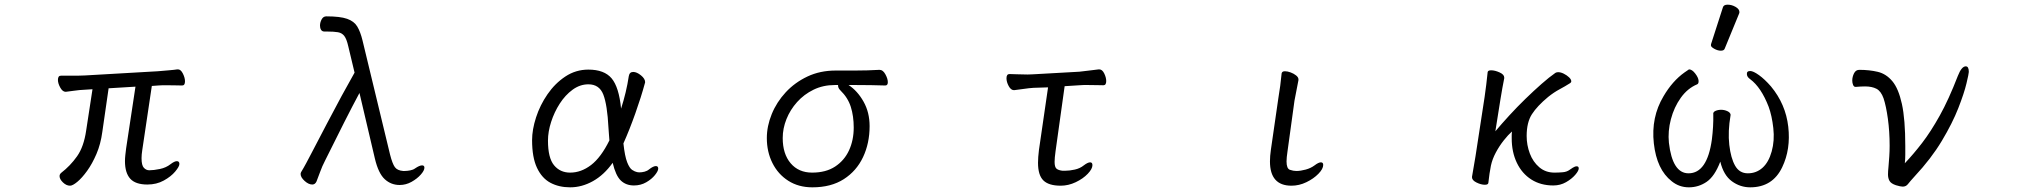

<svg xmlns="http://www.w3.org/2000/svg" viewBox="-20 -784 8727 822"><path d="M560 -413 445 -406 418 -219Q411 -167 393 -125Q375 -83 353 -52.5Q331 -22 311 -5.5Q291 11 280 11Q264 11 249.5 -3Q235 -17 235 -30Q235 -38 242 -44Q281 -74 310 -115Q339 -156 349 -226L376 -402L345 -400Q320 -399 296.5 -395.5Q273 -392 262 -391H261Q248 -391 238 -409Q228 -427 228 -442Q228 -460 241 -460H282Q296 -460 312.5 -460Q329 -460 344 -461L656 -479Q679 -481 703 -483Q727 -485 739 -487H742Q754 -487 763 -469Q772 -451 772 -436Q772 -418 760 -418Q752 -418 734 -418.5Q716 -419 696 -419Q686 -419 676 -419Q666 -419 657 -418L630 -416L589 -141Q586 -122 586 -107Q586 -76 596 -65.5Q606 -55 619 -55Q638 -55 664.5 -60.5Q691 -66 710 -81Q727 -94 737 -94Q748 -94 748 -82Q748 -71 730 -49.5Q712 -28 681 -11Q650 6 611 6Q560 6 537.5 -19Q515 -44 515 -94Q515 -106 516.5 -119.5Q518 -133 520 -149Z M1712 -52Q1723 -52 1736 -54.5Q1749 -57 1757 -63Q1776 -76 1787 -76Q1797 -76 1797 -66Q1797 -54 1781.5 -36.5Q1766 -19 1742 -5.5Q1718 8 1691 8Q1654 8 1627 -17Q1600 -42 1585 -105L1519 -386Q1490 -332 1453 -259Q1416 -186 1372 -97Q1359 -72 1350.5 -48Q1342 -24 1335 -7Q1329 6 1317 6Q1301 6 1284 -9.5Q1267 -25 1267 -39Q1267 -43 1269 -47Q1280 -65 1291.5 -86.5Q1303 -108 1316 -133Q1348 -194 1380 -255.5Q1412 -317 1442.5 -373Q1473 -429 1498 -473L1471 -586Q1464 -617 1454 -630Q1444 -643 1427 -646Q1410 -649 1380 -649H1369Q1359 -649 1354.5 -656.5Q1350 -664 1350 -674Q1350 -688 1357 -701Q1364 -714 1377 -714Q1436 -714 1466 -703.5Q1496 -693 1509.5 -670.5Q1523 -648 1532 -611L1650 -122Q1660 -83 1670.5 -68.5Q1681 -54 1706 -52Z M2603 -87Q2566 -35 2518.5 -8.5Q2471 18 2421 18Q2373 18 2336.5 -1.5Q2300 -21 2279 -65.5Q2258 -110 2258 -184Q2258 -229 2275 -281.5Q2292 -334 2324 -380.5Q2356 -427 2400.5 -456.5Q2445 -486 2499 -486Q2567 -486 2598.5 -448.5Q2630 -411 2639 -319Q2650 -353 2658.5 -388.5Q2667 -424 2672 -458Q2675 -476 2691 -476Q2706 -476 2724 -461.5Q2742 -447 2742 -432Q2742 -431 2741.5 -430Q2741 -429 2741 -428Q2725 -369 2700 -298.5Q2675 -228 2649 -170Q2655 -115 2665 -89.5Q2675 -64 2686.5 -56.5Q2698 -49 2708 -47Q2710 -47 2712.5 -46.5Q2715 -46 2717 -46Q2728 -46 2739.5 -49Q2751 -52 2759 -59Q2777 -73 2788 -73Q2798 -73 2798 -62Q2798 -52 2784 -34.5Q2770 -17 2746.5 -3.5Q2723 10 2694 10Q2660 10 2638 -11Q2616 -32 2603 -87ZM2589 -183Q2588 -196 2587 -209.5Q2586 -223 2585 -237Q2580 -335 2563 -379Q2546 -423 2499 -423Q2463 -423 2431.5 -400Q2400 -377 2376.5 -340.5Q2353 -304 2339.5 -262Q2326 -220 2326 -182Q2326 -108 2352 -76.5Q2378 -45 2421 -45Q2468 -45 2510.5 -77.5Q2553 -110 2589 -183Z M3746 -485Q3760 -485 3770.5 -466Q3781 -447 3781 -432Q3781 -418 3770 -418Q3737 -419 3708 -419.5Q3679 -420 3644 -420H3613Q3651 -395 3677 -349Q3703 -303 3703 -244Q3703 -171 3675 -111.5Q3647 -52 3592.5 -17Q3538 18 3458 18Q3399 18 3355 -10Q3311 -38 3287 -86Q3263 -134 3263 -193Q3263 -244 3284 -295.5Q3305 -347 3344 -389Q3383 -431 3437 -456.5Q3491 -482 3558 -482H3640Q3694 -482 3745 -485ZM3568 -420H3554Q3504 -420 3463 -400Q3422 -380 3392.5 -347Q3363 -314 3347 -274Q3331 -234 3331 -193Q3331 -125 3365 -85Q3399 -45 3457 -45Q3516 -45 3555.5 -71Q3595 -97 3615 -140.5Q3635 -184 3635 -238Q3635 -287 3622.5 -326.5Q3610 -366 3578 -397Q3572 -403 3570 -408Q3568 -413 3568 -417Z M4540 -53Q4559 -53 4581.5 -58Q4604 -63 4620 -76Q4637 -89 4647 -89Q4657 -89 4657 -77Q4657 -61 4637 -40Q4617 -19 4585.5 -4Q4554 11 4521 11Q4470 11 4447 -11.5Q4424 -34 4424 -87Q4424 -99 4425 -112.5Q4426 -126 4428 -142L4467 -410L4405 -408Q4387 -407 4360 -403Q4333 -399 4322 -398H4321Q4308 -398 4298.5 -415.5Q4289 -433 4289 -449Q4289 -467 4302 -467Q4311 -467 4334 -466Q4357 -465 4379 -465Q4387 -465 4393.5 -465.5Q4400 -466 4405 -466L4601 -477Q4623 -479 4647.5 -482.5Q4672 -486 4684 -487H4686Q4699 -487 4707.5 -469.5Q4716 -452 4716 -437Q4716 -419 4704 -419Q4696 -419 4677.5 -419.5Q4659 -420 4639 -420Q4629 -420 4619 -420Q4609 -420 4601 -419L4538 -415L4499 -136Q4497 -122 4496 -110.5Q4495 -99 4495 -91Q4495 -69 4503 -62Q4511 -55 4529 -53Z M5453 -364Q5457 -387 5461 -417Q5465 -447 5467 -470Q5469 -479 5481 -479Q5492 -479 5505.5 -474Q5519 -469 5529 -461Q5539 -453 5539 -444V-441L5522 -353L5492 -135Q5490 -122 5489 -111.5Q5488 -101 5488 -93Q5488 -62 5502.5 -57Q5517 -52 5530 -52Q5548 -52 5570 -58Q5592 -64 5608 -76Q5625 -89 5635 -89Q5645 -89 5645 -78Q5645 -61 5624.5 -40Q5604 -19 5573 -4Q5542 11 5509 11Q5417 11 5417 -93Q5417 -104 5418 -117Q5419 -130 5421 -143Z M6282 -27 6297 -115 6336 -369Q6339 -389 6343 -421.5Q6347 -454 6349 -475Q6350 -483 6364 -483Q6380 -483 6400 -474Q6420 -465 6420 -452V-449Q6417 -435 6412 -407Q6407 -379 6404 -360L6382 -222Q6409 -254 6442 -290Q6475 -326 6510.5 -360.5Q6546 -395 6579.5 -424.5Q6613 -454 6639 -472Q6644 -475 6651 -475Q6662 -475 6675 -468.5Q6688 -462 6697.5 -453Q6707 -444 6707 -436Q6707 -431 6702 -428Q6680 -414 6656.5 -401.5Q6633 -389 6608 -369Q6561 -330 6538.5 -295Q6516 -260 6516 -202Q6516 -163 6529.5 -127Q6543 -91 6570 -68Q6597 -45 6635 -45Q6652 -45 6670 -46.5Q6688 -48 6700 -57Q6704 -60 6713.5 -66Q6723 -72 6730 -72Q6739 -72 6739 -63Q6739 -53 6724 -35.5Q6709 -18 6684.5 -4Q6660 10 6630 10Q6576 10 6536 -15.5Q6496 -41 6474 -87Q6452 -133 6452 -192Q6452 -200 6452 -207Q6452 -214 6453 -221Q6437 -207 6418 -183Q6399 -159 6384 -131Q6369 -103 6363 -75Q6360 -61 6357 -40.5Q6354 -20 6352 -1Q6351 7 6337 7Q6321 7 6301.5 -2.5Q6282 -12 6282 -25Z M7356 -752Q7359 -764 7376.5 -764Q7394 -764 7410.5 -754.5Q7427 -745 7427 -732Q7427 -729 7426 -727L7364 -576Q7361 -567 7347.5 -567Q7334 -567 7319.5 -575Q7305 -583 7305 -589.5Q7305 -596 7306 -597ZM7125 -173Q7140 -42 7209 -42Q7289 -42 7309 -187Q7316 -243 7315 -294Q7313 -304 7324 -309Q7335 -314 7348.5 -314Q7362 -314 7374.5 -308.5Q7387 -303 7389 -294V-291Q7377 -221 7383.5 -164Q7390 -107 7408.5 -74.5Q7427 -42 7463 -42Q7499 -42 7525.5 -65.5Q7552 -89 7565 -135.5Q7578 -182 7572 -235.5Q7566 -289 7552 -327Q7520 -410 7473 -445Q7460 -454 7459 -465Q7457 -480 7473 -480Q7486 -480 7510.5 -462.5Q7535 -445 7562 -414Q7625 -338 7636 -241.5Q7647 -145 7610 -68Q7569 18 7473 18Q7430 18 7394.5 -8Q7359 -34 7345 -92Q7321 -29 7286.5 -5.5Q7252 18 7210.5 18Q7169 18 7137 -8Q7073 -58 7060.5 -170Q7048 -282 7102 -372Q7140 -437 7192 -474Q7210 -487 7211 -487Q7224 -487 7237.5 -469.5Q7251 -452 7252 -439Q7253 -426 7246 -423Q7205 -406 7176 -365.5Q7147 -325 7133.5 -273.5Q7120 -222 7125 -173Z M7924 -412Q7917 -412 7913.5 -420.5Q7910 -429 7910 -439Q7910 -455 7917.5 -470Q7925 -485 7940 -485Q7983 -485 8019 -476.5Q8055 -468 8081.5 -436.5Q8108 -405 8122.5 -339Q8137 -273 8137 -159Q8137 -140 8137 -121.5Q8137 -103 8135 -85Q8172 -124 8209 -172Q8246 -220 8284.5 -289Q8323 -358 8362 -459Q8378 -500 8396 -500Q8409 -500 8409 -476Q8409 -469 8399 -427Q8389 -385 8364 -321Q8339 -257 8293.5 -181Q8248 -105 8177 -29Q8157 -7 8148.5 4Q8140 15 8126 15Q8117 15 8097 9Q8076 2 8069.5 -9.5Q8063 -21 8063 -37Q8063 -44 8063.5 -52Q8064 -60 8065 -69Q8067 -92 8068.5 -114.5Q8070 -137 8070 -160Q8070 -221 8062.5 -275.5Q8055 -330 8044 -363Q8033 -394 8013.5 -404Q7994 -414 7965 -414Q7956 -414 7946 -413.5Q7936 -413 7925 -412Z"/></svg>

Font: Moon Stars Kai T
Style: Regular
Weight: 400
Designer: GuiWonder
Version: Version 1.101